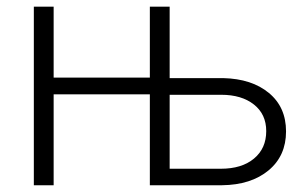

<svg xmlns="http://www.w3.org/2000/svg" viewBox="-20 -548 901 568"><path d="M138.7 -318.4H423.3V-528.3H481.9V-316.9H640.6Q725.1 -314.9 775.6 -272.9Q826.2 -231 826.2 -159.2Q826.2 -86.9 774.4 -43.9Q722.7 -1 636.7 0H423.3V-269H138.7V0H80.1V-528.3H138.7ZM481.9 -267.6V-48.8H633.3Q695.3 -48.8 731.4 -78.9Q767.6 -108.9 767.6 -160.2Q767.6 -210 731.2 -238.8Q694.8 -267.6 634.3 -267.6Z"/></svg>

Font: RobotoInd Light
Style: Regular
Weight: 300
Designer: Google
Version: Version 2.001151; 2014